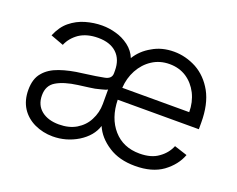

<svg xmlns="http://www.w3.org/2000/svg" viewBox="-95 -721 1114 903"><g transform="rotate(20 462.0 -270.0)"><path d="M514 -22Q458 -58 436 -110Q419 -56 361 -20Q303 15 236 15Q187 15 144 -5Q102 -25 78 -62Q54 -100 54 -152Q54 -208 81 -239Q107 -271 156 -288Q205 -305 266 -312Q342 -322 370 -328Q406 -334 406 -363V-376Q406 -432 373 -463Q340 -494 280 -494Q224 -494 186 -469Q149 -443 134 -406L69 -430Q89 -478 121 -504Q154 -531 195 -543Q237 -555 278 -555Q314 -555 348 -545Q382 -536 413 -513Q443 -490 456 -457Q483 -501 530 -527Q576 -555 638 -555Q696 -555 751 -526Q805 -496 838 -437Q871 -377 871 -285V-252H465Q467 -161 516 -105Q565 -49 647 -49Q706 -49 741 -75Q777 -100 793 -139L858 -118Q838 -64 785 -25Q732 13 647 13Q568 13 514 -22ZM330 -69Q368 -92 386 -128Q406 -166 406 -209V-282Q401 -277 375 -271Q347 -263 319 -260Q277 -254 266 -253Q198 -244 160 -221Q123 -199 123 -150Q123 -101 157 -74Q190 -48 244 -48Q294 -48 330 -69ZM780 -404Q759 -445 723 -469Q686 -493 638 -493Q589 -493 551 -468Q514 -444 491 -402Q469 -361 466 -312H801Q801 -362 780 -404Z"/></g></svg>

Font: Sinter Normal
Style: Regular
Weight: 350
Foundry: Adobe & rsms
Version: Version 1.000